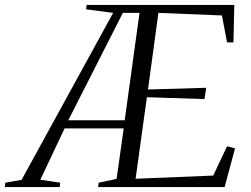

<svg xmlns="http://www.w3.org/2000/svg" viewBox="-100 -763 1024 783"><path d="M-80.5 0 -78 -18 -12 -29.5 361.5 -710.5 251 -725 253 -743H855.5L852 -590H826L805 -700L546 -710.5L503.5 -398L741 -405L734 -359L499 -366.5L453 -34L769.5 -47L826 -166.5L858.5 -158L816 0H300L302.5 -18L375.5 -33.5L404.5 -239.5H163.5L64.5 -30L145.5 -18L143.5 0ZM178.5 -272.5H408.5L469 -710.5H401Z"/></svg>

Font: Merriweather 144pt Light
Style: Italic
Weight: 300
Italic angle: -7.8°
Version: Version 2.101